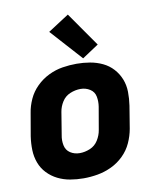

<svg xmlns="http://www.w3.org/2000/svg" viewBox="-87 -844 750 919"><g transform="rotate(-10 288.0 -384.5)"><path d="M245 8Q279 8 313.5 2Q348 -4 381 -19.5Q414 -35 440.5 -61Q467 -87 482 -120Q497 -153 503 -187L521 -297Q526 -330 525.5 -363Q525 -396 513.5 -425Q502 -454 481 -477Q460 -500 431.5 -513.5Q403 -527 371 -532.5Q339 -538 306 -538Q272 -538 237.5 -532.5Q203 -527 170 -511Q137 -495 110.5 -469Q84 -443 69 -410Q54 -377 49 -344L30 -234Q25 -200 26 -167.5Q27 -135 38 -105.5Q49 -76 70.5 -53.5Q92 -31 120 -17Q148 -3 180 2.5Q212 8 245 8ZM248 -114Q222 -114 202 -127Q182 -140 177 -164.5Q172 -189 177 -214L195 -324Q199 -349 213.5 -372Q228 -395 253 -405.5Q278 -416 304 -416Q329 -416 349.5 -403Q370 -390 374.5 -366Q379 -342 375 -317L356 -207Q352 -182 337.5 -158.5Q323 -135 298 -124.5Q273 -114 248 -114ZM342 -558 422 -611 306 -777 204 -711Z"/></g></svg>

Font: Iosevka Sparkle Heavy
Style: Italic
Weight: 900
Italic angle: -9°
Designer: Belleve Invis
Foundry: Belleve Invis
Version: Version 4.5.0; ttfautohint (v1.8.3)